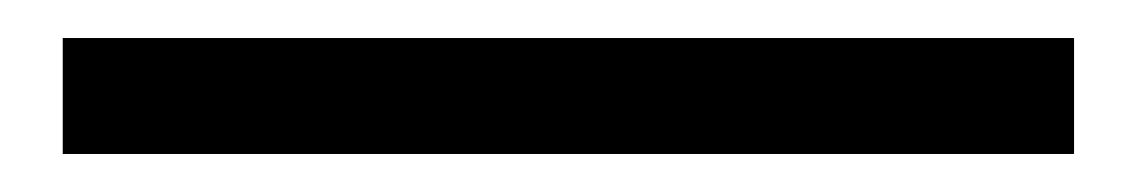

<svg xmlns="http://www.w3.org/2000/svg" viewBox="-20 59 599 101"><path d="M13 79H545V140H13Z"/></svg>

Font: Noto Sans SC
Style: Regular
Weight: 400
Designer: Ryoko NISHIZUKA ____ (kana & ideographs); Paul D. Hunt (Latin, Greek & Cyrillic); Wenlong ZHANG ___ (bopomofo); Sandoll 
Foundry: Adobe Systems Incorporated
Version: Version 1.004